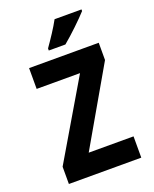

<svg xmlns="http://www.w3.org/2000/svg" viewBox="-168 -1025 899 1119"><g transform="rotate(-20 281.5 -465.5)"><path d="M217 -784V-771H320C369 -811 445 -884 478 -921V-931H311C287 -886 250 -831 217 -784ZM61 0H510V-132H232L506 -607V-714H74V-585H343L61 -107Z"/></g></svg>

Font: Noto Sans Mono SemiCondensed ExtraBold
Style: Regular
Weight: 800
Width: 4
Designer: Monotype Design Team
Foundry: Monotype Imaging Inc.
Version: Version 2.014